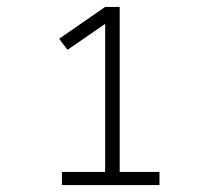

<svg xmlns="http://www.w3.org/2000/svg" viewBox="-20 -858 640 555"><path d="M159 -323V-361H284V-789L175 -714L151 -746L284 -838H326V-361H441V-323Z"/></svg>

Font: Iosevka Curly Slab XLtEx
Style: Regular
Weight: 200
Width: 7
Monospace: yes
Designer: Belleve Invis
Foundry: Belleve Invis
Version: Version 11.1.0; ttfautohint (v1.8.3)